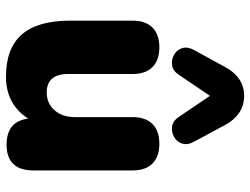

<svg xmlns="http://www.w3.org/2000/svg" viewBox="-117 -707 835 641"><g transform="rotate(90 300.5 -386.5)"><path d="M454 -615Q465 -594 459 -576.5Q453 -559 437 -550Q421 -541 402.5 -543.5Q384 -546 371 -565L300 -670L229 -565Q216 -546 197.5 -543.5Q179 -541 163 -550Q147 -559 141 -576.5Q135 -594 146 -615L204 -721Q220 -751 244 -767.5Q268 -784 300 -784Q332 -784 356.5 -767.5Q381 -751 397 -721ZM236 11Q141 11 95 -42Q49 -95 49 -202V-412Q49 -455 72 -478Q95 -501 138 -501Q181 -501 204 -478Q227 -455 227 -412V-197Q227 -125 289 -125Q325 -125 348 -151Q371 -177 371 -220V-412Q371 -455 394 -478Q417 -501 460 -501Q503 -501 526 -478Q549 -455 549 -412V-81Q549 9 463 9Q385 9 376 -63Q328 11 236 11Z"/></g></svg>

Font: Chiron GoRound TC H
Style: Regular
Weight: 900
Designer: Ryoko NISHIZUKA 西塚涼子 (kana, bopomofo & ideographs); Paul D. Hunt (Latin, Greek & Cyrillic); Sandoll Communications 산돌커뮤니
Foundry: Adobe
Version: Version 1.000;hotconv 1.1.1;makeotfexe 2.6.0